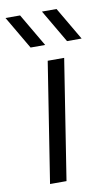

<svg xmlns="http://www.w3.org/2000/svg" viewBox="-109 -761 465 804"><g transform="rotate(-10 123.5 -358.5)"><path d="M37 0 117 -510H187L107 0ZM211 -577 129 -717H191L273 -577ZM56 -577 -26 -717H36L118 -577Z"/></g></svg>

Font: MuseoModerno Light
Style: Italic
Weight: 300
Italic angle: -9°
Designer: Pablo Cosgaya, Héctor Gatti, Marcela Romero, and the Authors of The MuseoModerno Project.
Foundry: Omnibus-Type Team
Version: Version 1.003